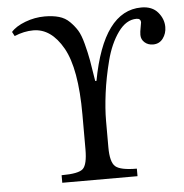

<svg xmlns="http://www.w3.org/2000/svg" viewBox="-49 -712 727 760"><g transform="rotate(-5 314.0 -332.0)"><path d="M333 -390H338Q389 -664 540 -664Q583 -664 605.5 -637.5Q628 -611 628 -579Q628 -553 613.5 -533.5Q599 -514 574 -514Q554 -514 540.5 -526Q527 -538 527 -556Q527 -568 530.5 -585Q534 -602 534 -605Q534 -621 517 -621Q476 -621 444 -576.5Q412 -532 395 -466Q378 -400 370 -338.5Q362 -277 362 -229V-124Q362 -65 382 -47.5Q402 -30 467 -30V0H168V-30Q236 -30 253.5 -47Q271 -64 271 -124V-262Q271 -445 224 -528Q177 -611 106 -611Q69 -611 31 -595L22 -612Q40 -633 78 -647.5Q116 -662 156 -662Q188 -662 212.5 -655Q237 -648 254.5 -630.5Q272 -613 283.5 -594.5Q295 -576 304.5 -540Q314 -504 319.5 -473.5Q325 -443 333 -390Z"/></g></svg>

Font: myMathFont
Style: Regular
Weight: 400
Designer: Ross Mills, John Hudson & Paul Hanslow, Tiro Typeworks Ltd; with prior portions MicroPress Inc., and Coen Hoffman. Math 
Foundry: Tiro Typeworks Ltd
Version: Version 2.13 b171